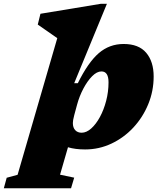

<svg xmlns="http://www.w3.org/2000/svg" viewBox="-125 -767 846 1004"><path d="M263 -332H282Q335.5 -440.5 391.2 -488.8Q447 -537 521.5 -537Q600.5 -537 639.5 -491Q678.5 -445 678.5 -367Q678.5 -291 650.2 -222.2Q622 -153.5 572.5 -100.2Q523 -47 458 -16.2Q393 14.5 320 14.5Q268.5 14.5 230.5 3L189 146.5L263 162L246.5 217.5H-105L-90 162.5L-33 147L174.5 -567.5L72.5 -638.5L86.5 -695L401.5 -747H434ZM263.5 -166Q259 -149 257.5 -139.8Q256 -130.5 256 -123.5Q256 -100 268.2 -86.5Q280.5 -73 302 -73Q327 -73 352 -95.2Q377 -117.5 397.5 -155.2Q418 -193 430.2 -240Q442.5 -287 442.5 -336.5Q442.5 -393.5 405.5 -393.5Q381.5 -393.5 356.8 -368.5Q332 -343.5 311 -303.8Q290 -264 278 -219.5Z"/></svg>

Font: Newsreader 6pt ExtraBold
Style: Italic
Weight: 800
Italic angle: -17°
Designer: Hugues Gentile
Foundry: Production Type
Version: Version 1.003; ttfautohint (v1.8.3)